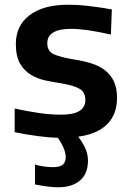

<svg xmlns="http://www.w3.org/2000/svg" viewBox="-20 -572 551 812"><path d="M226 220Q205 220 179 216.5Q153 213 128 208V124Q145 129 165 132Q185 135 203 135Q233 135 245.5 124.5Q258 114 258 92Q258 60 225 11Q145 8 42 -13V-113Q97 -101 145.5 -94Q194 -87 239 -87Q341 -87 341 -149Q341 -183 315.5 -197Q290 -211 242 -219Q210 -224 175.5 -231Q141 -238 112.5 -254.5Q84 -271 65.5 -302Q47 -333 47 -386Q47 -464 105.5 -508Q164 -552 268 -552Q287 -552 306.5 -551Q326 -550 347.5 -547.5Q369 -545 395 -541.5Q421 -538 453 -532L449 -426Q395 -438 354 -444Q313 -450 281 -450Q180 -450 180 -389Q180 -354 210 -341.5Q240 -329 296 -320Q335 -314 368 -303.5Q401 -293 425 -274Q449 -255 462 -227Q475 -199 475 -158Q475 -89 433.5 -47Q392 -5 311 6Q335 39 343.5 61.5Q352 84 352 108Q352 162 318.5 191Q285 220 226 220Z"/></svg>

Font: Encode Sans Normal
Style: SemiBold
Weight: 600
Designer: Pablo Impallari, Andres Torresi
Foundry: Pablo Impallari, Andres Torresi
Version: Version 1.000; ttfautohint (v1.00) -l 8 -r 50 -G 200 -x 14 -